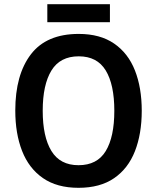

<svg xmlns="http://www.w3.org/2000/svg" viewBox="-20 -887 750 917"><path d="M657 -358Q657 -248 624.5 -165Q592 -82 525 -36Q458 10 355 10Q252 10 185 -36.5Q118 -83 85.5 -166Q53 -249 53 -359Q53 -530 127.5 -627.5Q202 -725 356 -725Q458 -725 525 -679Q592 -633 624.5 -550.5Q657 -468 657 -358ZM184 -358Q184 -234 225.5 -166Q267 -98 355 -98Q444 -98 485 -165.5Q526 -233 526 -358Q526 -483 485 -550.5Q444 -618 356 -618Q267 -618 225.5 -550Q184 -482 184 -358ZM505 -867V-781H206V-867Z"/></svg>

Font: Noto Sans Khmer SemiCondensed SemiBold
Style: Regular
Weight: 600
Width: 4
Designer: Danh Hong and the Monotype Design Team
Foundry: Monotype Imaging Inc.
Version: Version 2.004; ttfautohint (v1.8.4.7-5d5b)